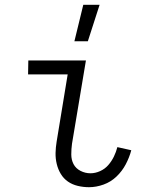

<svg xmlns="http://www.w3.org/2000/svg" viewBox="-20 -772 640 800"><path d="M351 8Q327 8 304 2.5Q281 -3 263 -15.5Q245 -28 233.5 -47Q222 -66 216.5 -88.5Q211 -111 211.5 -134.5Q212 -158 216 -182L262 -462H97L98 -520H338L280 -173Q277 -151 277 -128.5Q277 -106 286.5 -88Q296 -70 315.5 -60Q335 -50 357 -50Q377 -50 397 -59Q417 -68 431 -84Q445 -100 454.5 -119.5Q464 -139 469 -159L527 -146Q519 -116 504 -87.5Q489 -59 465.5 -36.5Q442 -14 411.5 -3Q381 8 351 8ZM290 -600 327 -752H395L346 -600Z"/></svg>

Font: Iosevka HT Light Extended
Style: Italic
Weight: 300
Width: 7
Italic angle: -9°
Monospace: yes
Designer: Belleve Invis
Foundry: Belleve Invis
Version: Version 32.3.0; ttfautohint (v1.8.4)